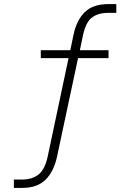

<svg xmlns="http://www.w3.org/2000/svg" viewBox="-20 -733 640 941"><path d="M48 188V147H88Q137 147 168.5 122.5Q200 98 214 33L317 -453L327 -448H180V-487H333L322 -475L340 -561Q355 -634 395.5 -673.5Q436 -713 511 -713H550V-670H511Q461 -670 430.5 -647Q400 -624 386 -557L369 -475L359 -487H512V-448H348L364 -455L259 37Q243 109 202.5 148.5Q162 188 88 188Z"/></svg>

Font: Nunito Sans 10pt ExtraLight
Style: Regular
Weight: 250
Designer: Vernon Adams
Foundry: Vernon Adams
Version: Version 3.101;gftools[0.9.27]